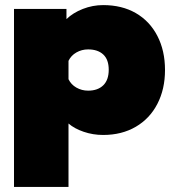

<svg xmlns="http://www.w3.org/2000/svg" viewBox="-20 -515 683 754"><path d="M35 -480H241V-440Q267 -465 305.5 -480Q344 -495 385 -495Q459 -495 513.5 -463.5Q568 -432 598 -374Q628 -316 628 -240Q628 -165 598 -107Q568 -49 513 -17Q458 15 385 15Q345 15 308.5 2.5Q272 -10 249 -30V219H35ZM407 -241Q407 -281 385.5 -301Q364 -321 326 -321Q301 -321 280 -309Q259 -297 249 -276V-204Q259 -183 280 -171Q301 -159 326 -159Q364 -159 385.5 -180Q407 -201 407 -241Z"/></svg>

Font: Readiness Black
Style: Regular
Weight: 900
Designer: Katatrad Team
Foundry: CadsonDemak
Version: Version 1.00;April 23, 2019;FontCreator 11.5.0.2425 64-bit; 